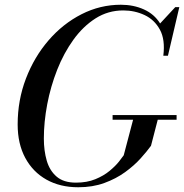

<svg xmlns="http://www.w3.org/2000/svg" viewBox="-20 -780 776 810"><path d="M455 -294.5H725V-275H645.5L617 -165Q600 -141.5 573 -111.5Q546 -81.5 507.8 -53.8Q469.5 -26 420.2 -8Q371 10 310 10Q233.5 10 176 -22.2Q118.5 -54.5 86.5 -114Q54.5 -173.5 54.5 -255Q54.5 -357.5 89.5 -448.8Q124.5 -540 185 -610Q245.5 -680 324 -720Q402.5 -760 490 -760Q543.5 -760 587.2 -740.2Q631 -720.5 655.5 -681L719.5 -750H736.5L688.5 -545H669Q677.5 -613 654.5 -655Q631.5 -697 589.8 -716.5Q548 -736 500 -736Q436 -736 383.2 -702.5Q330.5 -669 289.8 -612.5Q249 -556 221.2 -485.5Q193.5 -415 179.2 -340Q165 -265 165 -195.5Q165 -144.5 177.2 -102.2Q189.5 -60 219 -34.8Q248.5 -9.5 300.5 -9.5Q347 -9.5 382.2 -24Q417.5 -38.5 442.2 -59Q467 -79.5 481.8 -98.2Q496.5 -117 502 -125L541.5 -275H455Z"/></svg>

Font: Bodoni* 11pt
Style: Italic
Weight: 400
Italic angle: -13°
Version: Version 2.3